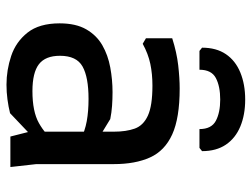

<svg xmlns="http://www.w3.org/2000/svg" viewBox="-112 -652 776 592"><g transform="rotate(90 276.0 -356.0)"><path d="M401 0 386 -59V-319Q386 -357 376.5 -383.5Q367 -410 336.5 -424Q306 -438 244 -438Q208 -438 177 -431.5Q146 -425 115 -408L98 -418V-499Q142 -513 181.5 -517.5Q221 -522 253 -522Q344 -522 394.5 -499Q445 -476 465.5 -430.5Q486 -385 486 -319V-80L495 0ZM241 12Q196 12 152.5 -2.5Q109 -17 80.5 -53Q52 -89 52 -152Q52 -202 70.5 -234Q89 -266 119.5 -283.5Q150 -301 188 -308Q226 -315 264 -315Q286 -315 306.5 -313.5Q327 -312 347 -308L411 -269V-216Q384 -230 353.5 -235.5Q323 -241 285 -241Q218 -241 185 -222.5Q152 -204 152 -153Q152 -108 178 -88Q204 -68 261 -68Q324 -68 359.5 -88Q395 -108 414 -136L429 -94L329 1Q309 6 286.5 9Q264 12 241 12ZM287 -724Q334 -724 370 -709Q406 -694 426 -664.5Q446 -635 446 -591L436 -583H378Q378 -620 352.5 -633.5Q327 -647 287 -647Q246 -647 220.5 -633.5Q195 -620 195 -583H137L127 -591Q127 -635 147 -664.5Q167 -694 203.5 -709Q240 -724 287 -724Z"/></g></svg>

Font: AR One Sans Medium
Style: Regular
Weight: 500
Designer: Niteesh Yadav
Foundry: Niteesh Yadav
Version: Version 1.001;gftools[0.9.33]